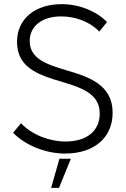

<svg xmlns="http://www.w3.org/2000/svg" viewBox="-20 -730 606 924"><path d="M293 9C433 9 522 -67 522 -188C522 -321 409 -360 302 -391C206 -420 123 -446 123 -533C123 -603 181 -651 274 -651C343 -651 412 -626 458 -578L495 -624C443 -677 361 -710 277 -710C147 -710 62 -638 62 -529C62 -418 143 -379 236 -349C345 -315 460 -293 460 -184C460 -99 397 -49 295 -49C217 -49 133 -82 81 -137L43 -91C103 -30 200 9 293 9ZM226 174H264L321 34H266Z"/></svg>

Font: Fixel Text Light
Style: Regular
Weight: 300
Width: 4
Designer: AlfaBravo + MacPaw
Foundry: Kyrylo Tkachov, Marchela Mozhyna, Serhii Makarenko, Maria Weinstein, Zakhar Kryvoshyya
Version: Version 1.211